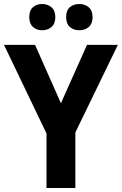

<svg xmlns="http://www.w3.org/2000/svg" viewBox="-20 -938 608 958"><path d="M284 -423 414 -714H568L356 -277V0H212V-272L0 -714H155ZM126 -852Q126 -886 144.5 -902Q163 -918 190 -918Q218 -918 237 -901.5Q256 -885 256 -852Q256 -820 237 -803.5Q218 -787 190 -787Q163 -787 144.5 -803.5Q126 -820 126 -852ZM310 -852Q310 -886 328.5 -902Q347 -918 376 -918Q404 -918 423 -901.5Q442 -885 442 -852Q442 -820 423 -803.5Q404 -787 376 -787Q347 -787 328.5 -803.5Q310 -820 310 -852Z"/></svg>

Font: Noto Sans Gujarati UI SemiCondensed
Style: Bold
Weight: 700
Width: 4
Designer: Jelle Bosma - Monotype Design Team, Universal Thirst
Foundry: Monotype Imaging Inc.
Version: Version 2.106; ttfautohint (v1.8.4.7-5d5b)